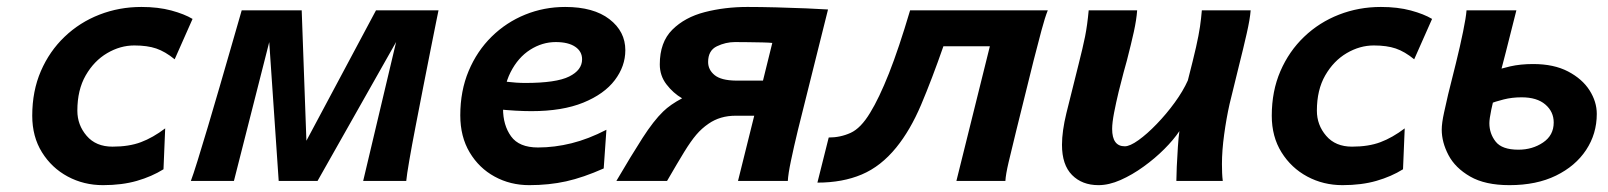

<svg xmlns="http://www.w3.org/2000/svg" viewBox="-20 -523 4649 555"><path d="M536.6 -468.3 484.9 -351.6Q457.5 -374 431.6 -382.8Q405.8 -391.6 368.2 -391.6Q327.6 -391.6 289.8 -369.4Q252 -347.2 227.8 -305.2Q203.6 -263.2 203.6 -203.1Q203.6 -161.6 230.5 -130.4Q257.3 -99.1 305.2 -99.1Q353 -99.1 387.5 -112.1Q421.9 -125 457.5 -151.9L452.6 -33.7Q418.9 -12.7 375.7 -0.2Q332.5 12.2 277.8 12.2Q222.2 12.2 175.8 -12.7Q129.4 -37.6 101.3 -82.8Q73.2 -127.9 73.2 -188.5Q73.2 -259.8 98.1 -317.4Q123 -375 166.7 -416.7Q210.4 -458.5 267.6 -480.7Q324.7 -502.9 388.7 -502.9Q437 -502.9 475.1 -492.7Q513.2 -482.4 536.6 -468.3Z M897.9 0H785.6L752 -493.2H852.1L865.7 -116.2L1066.9 -493.2H1176.8ZM1154.3 0H1029.8L1131.8 -430.2L1135.3 -493.2H1247.6Q1247.6 -493.2 1241.2 -461.9Q1234.9 -430.7 1224.9 -380.4Q1214.8 -330.1 1203.4 -271.5Q1191.9 -212.9 1181.2 -157.2Q1170.4 -101.6 1163.1 -59.1Q1155.8 -16.6 1154.3 0ZM656.2 0H531.7Q538.1 -16.6 551.3 -59.1Q564.5 -101.6 581.1 -157.2Q597.7 -212.9 614.7 -271.5Q631.8 -330.1 646.2 -380.4Q660.6 -430.7 669.7 -461.9Q678.7 -493.2 678.7 -493.2H791L765.6 -430.2Z M1732.9 -147.9 1725.1 -36.1Q1666 -9.8 1616.5 1.2Q1566.9 12.2 1509.8 12.2Q1455.1 12.2 1409.9 -12.5Q1364.7 -37.1 1337.6 -82.5Q1310.5 -127.9 1310.5 -189.5Q1310.5 -260.3 1334.7 -317.9Q1358.9 -375.5 1401.1 -417Q1443.4 -458.5 1498 -480.7Q1552.7 -502.9 1613.8 -502.9Q1695.8 -502.9 1741.7 -467.5Q1787.6 -432.1 1787.6 -377.9Q1787.6 -331.5 1757.1 -291.3Q1726.6 -251 1666 -226.3Q1605.5 -201.7 1516.1 -201.7Q1496.1 -201.7 1470 -203.1Q1443.8 -204.6 1418.7 -207.3Q1393.6 -210 1376.5 -213.4V-297.9Q1447.8 -283.2 1498.5 -283.2Q1587.9 -283.2 1625.2 -301.8Q1662.6 -320.3 1662.6 -351.6Q1662.6 -374.5 1642.6 -387.9Q1622.6 -401.4 1586.4 -401.4Q1547.4 -401.4 1512.5 -379.2Q1477.5 -356.9 1455.8 -314.2Q1434.1 -271.5 1434.1 -209Q1434.1 -161.1 1457.3 -128.9Q1480.5 -96.7 1535.2 -96.7Q1583 -96.7 1632.1 -108.9Q1681.2 -121.1 1732.9 -147.9Z M2160.2 -188.5H2106.4Q2061.5 -188.5 2028.3 -165.5Q2008.3 -151.9 1992.7 -133.5Q1977.1 -115.2 1958 -84.2Q1939 -53.2 1908.2 0H1761.7Q1805.2 -74.2 1837.4 -124.3Q1869.6 -174.3 1897 -200.7Q1917.5 -220.7 1951.7 -238.8Q1925.8 -253.9 1906.5 -279.1Q1887.2 -304.2 1887.2 -336.9Q1887.2 -400.9 1923.3 -437Q1959.5 -473.1 2017.3 -488Q2075.2 -502.9 2140.6 -502.9Q2178.2 -502.9 2224.1 -501.7Q2270 -500.5 2311 -498.8Q2352.1 -497.1 2373.5 -495.6L2286.6 -147.5Q2274.4 -97.2 2266.4 -58.6Q2258.3 -20 2257.3 0H2113.3ZM2107.4 -290H2185.5L2212.4 -398.9Q2203.6 -399.9 2183.6 -400.4Q2163.6 -400.9 2141.6 -401.1Q2119.6 -401.4 2104.5 -401.4Q2077.6 -401.4 2052.2 -389.2Q2026.9 -377 2026.9 -343.8Q2026.9 -321.3 2045.7 -305.9Q2064.5 -290.5 2107.4 -290Z M2841.3 -389.2H2707Q2673.8 -293.9 2642.6 -220.2Q2611.3 -146.5 2570.8 -96.7Q2526.4 -42 2470.9 -18.6Q2415.5 4.9 2342.8 4.9L2375.5 -125.5Q2409.2 -125.5 2438.7 -138.9Q2468.3 -152.3 2495.1 -196.8Q2521 -238.8 2549.6 -310.8Q2578.1 -382.8 2610.8 -493.2H3008.8Q3000.5 -472.7 2990.5 -435.1Q2980.5 -397.5 2967.8 -348.1L2917.5 -145Q2903.8 -89.4 2895.5 -54Q2887.2 -18.6 2886.2 0H2744.6Z M3514.6 0H3380.4Q3380.4 -13.2 3381.6 -41Q3382.8 -68.8 3384.8 -98.1Q3386.7 -127.4 3389.2 -144Q3372.6 -119.1 3345.5 -92Q3318.4 -64.9 3285.6 -41.3Q3252.9 -17.6 3219.2 -2.7Q3185.5 12.2 3155.3 12.2Q3107.9 12.2 3078.9 -17.1Q3049.8 -46.4 3049.8 -104.5Q3049.8 -124 3053 -147Q3056.2 -169.9 3062.5 -195.8L3098.1 -338.4Q3109.9 -384.8 3116.5 -417.2Q3123 -449.7 3127 -493.2H3267.1Q3265.1 -465.8 3257.6 -431.4Q3250 -397 3237.3 -347.7Q3234.9 -338.9 3228 -314Q3221.2 -289.1 3213.6 -257.8Q3206.1 -226.6 3200.4 -197.3Q3194.8 -168 3194.8 -150.4Q3194.8 -100.1 3231.4 -100.1Q3246.1 -100.1 3271 -117.9Q3295.9 -135.7 3323.7 -164.6Q3351.6 -193.4 3375.7 -226.6Q3399.9 -259.8 3413.6 -290.5Q3429.2 -351.1 3437.3 -386.7Q3445.3 -422.4 3448.7 -445.8Q3452.1 -469.2 3454.1 -493.2H3595.2Q3593.3 -467.8 3583.7 -425.8Q3574.2 -383.8 3561 -331.5Q3547.9 -279.3 3534.2 -222.2Q3524.9 -180.7 3518.6 -134.3Q3512.2 -87.9 3512.2 -48.8Q3512.2 -35.2 3512.7 -22.9Q3513.2 -10.7 3514.6 0Z M4119.6 -468.3 4067.9 -351.6Q4040.5 -374 4014.6 -382.8Q3988.8 -391.6 3951.2 -391.6Q3910.6 -391.6 3872.8 -369.4Q3835 -347.2 3810.8 -305.2Q3786.6 -263.2 3786.6 -203.1Q3786.6 -161.6 3813.5 -130.4Q3840.3 -99.1 3888.2 -99.1Q3936 -99.1 3970.5 -112.1Q4004.9 -125 4040.5 -151.9L4035.6 -33.7Q4002 -12.7 3958.7 -0.2Q3915.5 12.2 3860.8 12.2Q3805.2 12.2 3758.8 -12.7Q3712.4 -37.6 3684.3 -82.8Q3656.2 -127.9 3656.2 -188.5Q3656.2 -259.8 3681.2 -317.4Q3706.1 -375 3749.8 -416.7Q3793.5 -458.5 3850.6 -480.7Q3907.7 -502.9 3971.7 -502.9Q4020 -502.9 4058.1 -492.7Q4096.2 -482.4 4119.6 -468.3Z M4219.2 -493.2H4363.3Q4329.6 -358.4 4307.4 -274.7Q4285.2 -190.9 4285.2 -167Q4285.2 -136.7 4303.5 -113.5Q4321.8 -90.3 4369.1 -90.3Q4409.7 -90.3 4440.4 -111.1Q4471.2 -131.8 4471.2 -168.9Q4471.2 -200.2 4447 -220.9Q4422.9 -241.7 4378.4 -241.7Q4350.6 -241.7 4326.7 -235.6Q4302.7 -229.5 4284.7 -222.7L4297.9 -317.4Q4315.4 -324.2 4345.2 -331.1Q4375 -337.9 4411.6 -337.9Q4471.7 -337.9 4512.7 -316.4Q4553.7 -294.9 4574.7 -262Q4595.7 -229 4595.7 -193.8Q4595.7 -136.2 4564.9 -89.6Q4534.2 -43 4477.8 -15.4Q4421.4 12.2 4343.3 12.2Q4272.9 12.2 4229.7 -12.7Q4186.5 -37.6 4167 -74.7Q4147.5 -111.8 4147.5 -148.4Q4147.5 -167 4154.3 -198Q4161.1 -229 4166 -250L4188.5 -340.3Q4200.7 -389.6 4209.2 -431.4Q4217.8 -473.1 4219.2 -493.2Z"/></svg>

Font: Andika
Style: Bold Italic
Weight: 700
Italic angle: -14°
Designer: Victor Gaultney, Annie Olsen, Julie Remington, Don Collingsworth, Eric Hays, Becca Hirsbrunner
Foundry: SIL International
Version: Version 6.101